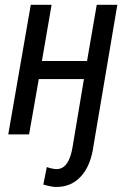

<svg xmlns="http://www.w3.org/2000/svg" viewBox="-20 -548 528 783"><path d="M190.4 -528.3 150.9 -299.3H335L374.5 -528.3H458.5L361.8 43.5Q350.6 127.9 309.6 171.9Q270 214.8 209.5 214.4Q207.5 214.4 205.6 214.4Q186 213.4 156.7 204.6L170.9 133.3Q194.8 141.6 210.9 141.6Q263.2 141.6 277.3 43.5L322.3 -225.6H138.2L98.6 0H13.7L105.5 -528.3Z"/></svg>

Font: MAUL Condensed Italic
Style: Condenced Regular Italic
Weight: 400
Italic angle: -12°
Designer: MAUL
Version: Version 1.0; 2020; ttfautohint (v1.8.3)